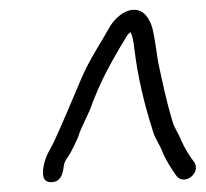

<svg xmlns="http://www.w3.org/2000/svg" viewBox="-20 -679 418 390"><path d="M109 -338C110 -348 112 -351 117 -359C125 -370 132 -386 138 -399C147 -427 159 -443 169 -473C177 -493 187 -516 196 -533L209 -557C218 -572 221 -579 230 -593C237 -604 237 -607 245 -614C250 -603 251 -596 253 -579C260 -522 273 -468 289 -418C293 -400 303 -388 309 -373C316 -355 328 -336 339 -321C355 -302 388 -327 375 -349C365 -362 355 -378 348 -394C343 -408 334 -418 330 -434C318 -473 310 -512 301 -554C298 -574 294 -603 290 -620C285 -639 273 -661 250 -659C231 -658 215 -642 205 -628C185 -592 162 -559 145 -519C127 -477 109 -433 91 -394C82 -374 72 -364 68 -338C66 -323 67 -309 84 -309C101 -309 107 -322 109 -338Z"/></svg>

Font: PolanStronk
Style: Ita
Weight: 500
Version: Version 1.0